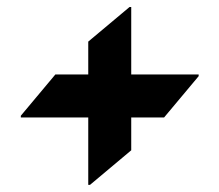

<svg xmlns="http://www.w3.org/2000/svg" viewBox="-20 -641 623 545"><path d="M347.7 -621.1H352.5V-429.7H543.9V-424.8L445.8 -307.6H352.5V-214.4L235.4 -116.2H230.5V-307.6H39.1V-312.5L137.2 -429.7H230.5V-522.9Z"/></svg>

Font: Gothica
Style: Bold
Weight: 700
Designer: Wojciech Kalinowski "wmk69" (wmk69@o2.pl)
Foundry: Wojciech Kalinowski "wmk69" (wmk69@o2.pl)
Version: Version 2.1.0; 2021-05-14